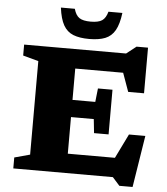

<svg xmlns="http://www.w3.org/2000/svg" viewBox="-63 -991 947 1092"><g transform="rotate(5 410.5 -444.5)"><path d="M50 0V-62.5L138.5 -86.5V-620.5L50 -644.5V-707H632L688 -751H753.5V-490.5H663L625 -596.5H351.5V-417.5H481.5L490 -495H573V-240H490L481.5 -319.5H351.5V-110.5H620.5L688.5 -249.5H782L735 46H659.5L618.5 0ZM415.5 -870Q459.5 -870 480.5 -884.2Q501.5 -898.5 511.5 -935H591Q583 -871 562.8 -835.2Q542.5 -799.5 506.5 -785.2Q470.5 -771 415.5 -771Q360.5 -771 324.5 -785.2Q288.5 -799.5 268.2 -835.2Q248 -871 240 -935H319.5Q329.5 -898.5 350.5 -884.2Q371.5 -870 415.5 -870Z"/></g></svg>

Font: Newsreader Caption
Style: Bold
Weight: 700
Designer: Hugues Gentile
Foundry: Production Type
Version: Version 1.001